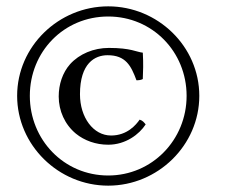

<svg xmlns="http://www.w3.org/2000/svg" viewBox="-20 -608 735 605"><path d="M321 -23C477 -23 608 -150 608 -306C608 -462 477 -588 321 -588C165 -588 34 -462 34 -306C34 -151 164 -23 321 -23ZM321 -556C460 -556 568 -445 568 -306C568 -167 459 -55 321 -55C181 -55 74 -168 74 -306C74 -445 181 -556 321 -556ZM439 -216C434 -222 430 -228 420 -231C409 -215 381 -181 330 -181C274 -181 232 -238 232 -311C232 -409 279 -434 319 -434C376 -434 393 -401 410 -355C418 -355 425 -356 430 -359V-361C431 -384 432 -406 430 -442C410 -444 393 -457 323 -457C275 -457 230 -438 201 -406C177 -379 165 -342 165 -304C165 -259 184 -216 219 -187C246 -165 282 -152 321 -152C376 -152 419 -185 439 -216Z"/></svg>

Font: Libertinus Math
Style: Regular
Weight: 400
Designer: Philipp H. Poll, Khaled Hosny
Foundry: Caleb Maclennan
Version: Version 7.050;RELEASE